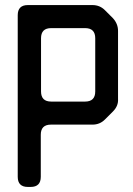

<svg xmlns="http://www.w3.org/2000/svg" viewBox="-20 -728 526 758"><path d="M90 10H101Q141 10 141 -30V-196Q141 -236 181 -236H345Q374 -236 394 -256L426 -288Q448 -310 446 -338V-606Q446 -634 426 -656L394 -688Q374 -708 345 -708H90Q50 -708 50 -668V-30Q50 10 90 10ZM142 -367V-577Q142 -617 182 -617H316Q356 -617 356 -577V-367Q356 -327 316 -327H182Q142 -327 142 -367Z"/></svg>

Font: WDXL Lubrifont SC
Style: Regular
Weight: 400
Designer: [WDXL Lubrifont] Copyright 2020-2022 (c) NightFurySL2001, Skr-ZERO; [ZCOOL QingKe HuangYou] Copyright 2018-2022 (c) The 
Version: Version 2.001;hotconv 1.1.1;makeotfexe 2.6.0